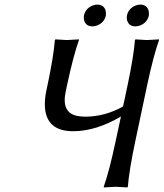

<svg xmlns="http://www.w3.org/2000/svg" viewBox="-20 -821 719 844"><path d="M538.1 -752.9Q544.4 -783.2 575.2 -796.4Q586.4 -800.8 596.2 -800.8Q625.5 -800.8 633.3 -774.4Q635.7 -763.7 634.3 -752.9Q627.9 -722.7 597.2 -709.5Q585.9 -705.1 575.7 -705.1Q546.4 -705.1 538.6 -731.9Q536.1 -742.2 538.1 -752.9ZM349.1 -752.9Q355.5 -783.2 386.2 -796.4Q397.5 -800.8 407.2 -800.8Q436.5 -800.8 444.3 -774.4Q446.8 -763.7 445.3 -752.9Q439 -722.7 408.2 -709.5Q397 -705.1 386.7 -705.1Q357.4 -705.1 349.6 -731.9Q347.2 -742.2 349.1 -752.9ZM274.4 -444.8 268.6 -417Q249.5 -326.2 318.8 -311.5Q335.9 -308.1 357.4 -308.1Q442.9 -309.1 521 -353L540.5 -444.8Q567.9 -574.2 573.2 -645L575.7 -647.9Q577.6 -647.9 626 -645L678.7 -647.9L679.2 -645Q654.8 -577.6 626.5 -444.8L574.7 -200.2Q547.4 -70.8 542 0L539.6 2.9Q537.6 2.9 488.8 0L436.5 2.9L436 0Q460.4 -68.8 488.3 -200.2L511.7 -309.1Q403.3 -244.6 301.8 -244.1Q181.2 -244.1 177.2 -356Q176.3 -386.2 183.6 -421.9L188.5 -444.8Q215.8 -574.2 221.2 -645L223.6 -647.9Q225.6 -647.9 273.9 -645L326.7 -647.9L327.1 -645Q302.7 -577.6 274.4 -444.8Z"/></svg>

Font: Linux Biolinum Capitals O
Style: Italic Samll Caps
Weight: 400
Italic angle: -12°
Designer: Philipp H. Poll
Foundry: Philipp H. Poll
Version: Version 0.6.2